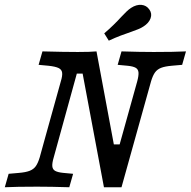

<svg xmlns="http://www.w3.org/2000/svg" viewBox="-22 -787 802 807"><path d="M325.3 -477.7H300.9L224.8 -201.6H165.9L233.7 -445.2Q241 -468.8 239.1 -481.8Q237.3 -494.7 224.3 -501Q211.3 -507.4 182 -510.6L140.3 -514.5L156.4 -571Q246.8 -568.5 305.1 -568.5H304.5Q358.5 -568.5 383.6 -571L456.5 -180H480.9L554.8 -445.2Q561.3 -469.4 560.1 -482.7Q558.8 -496 548.4 -502Q537.9 -508.1 515.4 -510.5L472.6 -514.5L488.7 -571Q565.4 -568.5 623.8 -568.5Q711.1 -568.5 759.7 -571L743.6 -514.5L700.2 -510.7Q671.3 -508.2 654.9 -501.8Q638.6 -495.3 629.4 -482.4Q620.2 -469.5 612.9 -445.2L488.7 0H414.9ZM242.6 -60.5 285.3 -56.5 269.2 0Q192.5 -2.4 134.1 -2.4Q46.8 -2.4 -1.8 0L14.3 -56.5L57.7 -60.3Q86.6 -62.7 103 -69.2Q119.4 -75.7 128.5 -88.6Q137.7 -101.5 145 -125.8L165.9 -201.6H224.8L203.9 -125.8Q196.7 -101.6 197.9 -88.3Q199.1 -75 209.5 -69Q220 -62.9 242.6 -60.5ZM487.4 -715.7Q498.8 -727.9 509.4 -738.1Q520.1 -748.3 529.1 -754Q551.7 -768.5 572.8 -766.5Q593.8 -764.5 605.9 -746.8Q618.1 -729.7 610.8 -709.9Q603.6 -690.1 580.7 -675.5Q572.5 -669.9 558.8 -664.2Q545 -658.6 528.9 -653Q509.5 -646.6 485.3 -637.4Q461.1 -628.2 435.3 -616.1L416.1 -646.8Q437.8 -665.2 455.7 -682.9Q473.7 -700.5 487.4 -715.7Z"/></svg>

Font: Playfair Micro SmCond SmLight
Style: Italic
Weight: 360
Width: 4
Italic angle: -15.6°
Designer: Claus Eggers Sørensen
Foundry: Claus Eggers Sørensen
Version: Version 2.203;Glyphs 3.3 (3326)